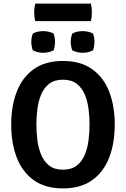

<svg xmlns="http://www.w3.org/2000/svg" viewBox="-20 -1037 702 1071"><path d="M42.5 -342Q42.5 -446 73.8 -526.2Q105 -606.5 169 -651.8Q233 -697 331 -697Q430 -697 494 -651.2Q558 -605.5 589 -525.5Q620 -445.5 620 -342Q620 -237.5 588.8 -157.2Q557.5 -77 493.5 -31.5Q429.5 14 331 14Q232.5 14 168.5 -31.8Q104.5 -77.5 73.5 -158Q42.5 -238.5 42.5 -342ZM183 -342Q183 -299.5 188.5 -255.5Q194 -211.5 209.5 -174Q225 -136.5 254.2 -113.5Q283.5 -90.5 331 -90.5Q379 -90.5 408.2 -113.5Q437.5 -136.5 453 -174Q468.5 -211.5 474 -255.5Q479.5 -299.5 479.5 -342Q479.5 -384.5 474 -428.5Q468.5 -472.5 453 -509.5Q437.5 -546.5 408.2 -569.5Q379 -592.5 331 -592.5Q283.5 -592.5 254.2 -569.5Q225 -546.5 209.5 -509.5Q194 -472.5 188.5 -428.5Q183 -384.5 183 -342ZM441 -742.5Q426 -742.5 410 -746.2Q394 -750 383 -756.5Q378.5 -768 376.5 -780.8Q374.5 -793.5 374.5 -803Q374.5 -812.5 376.5 -825.2Q378.5 -838 383 -849.5Q394 -856.5 410 -860Q426 -863.5 441 -863.5Q456 -863.5 471.8 -860Q487.5 -856.5 499 -849.5Q503.5 -838 505.2 -825.2Q507 -812.5 507 -803Q507 -793.5 505.2 -780.8Q503.5 -768 499 -756.5Q487.5 -750 471.8 -746.2Q456 -742.5 441 -742.5ZM221 -742.5Q206 -742.5 190 -746.2Q174 -750 163 -756.5Q158.5 -768 156.5 -780.8Q154.5 -793.5 154.5 -803Q154.5 -812.5 156.5 -825.2Q158.5 -838 163 -849.5Q174 -856.5 190 -860Q206 -863.5 221 -863.5Q235.5 -863.5 251.5 -860Q267.5 -856.5 279 -849.5Q283.5 -838 285.2 -825.2Q287 -812.5 287 -803Q287 -793.5 285.2 -780.8Q283.5 -768 279 -756.5Q267.5 -750 251.5 -746.2Q235.5 -742.5 221 -742.5ZM176.5 -919Q170.5 -942 170.5 -967.5Q170.5 -992.5 176.5 -1017H487Q490 -1003.5 491.2 -993.5Q492.5 -983.5 492.5 -969Q492.5 -943 487 -919Z"/></svg>

Font: Signika SC SemiBold
Style: Regular
Weight: 600
Designer: Anna Giedryś
Foundry: Anna Giedryś
Version: Version 2.000; ttfautohint (v1.8.3) -l 8 -r 50 -G 200 -x 9 -